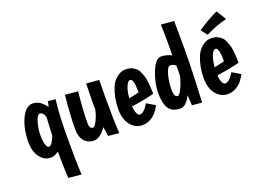

<svg xmlns="http://www.w3.org/2000/svg" viewBox="-132 -1068 2242 1642"><g transform="rotate(-20 988.5 -247.5)"><path d="M373 -442Q355 -311 355 -89.5Q355 132 361 239L244 228Q238 129 238 -15Q200 14 165 14Q107 14 67.5 -38.5Q28 -91 28 -173Q28 -295 69.5 -385Q111 -475 175.5 -475Q240 -475 294 -400Q302 -427 305 -449ZM180 -79Q197 -79 213.5 -105Q230 -131 240 -162Q242 -237 248 -323Q243 -345 230.5 -359Q218 -373 204 -373Q180 -373 162.5 -312.5Q145 -252 145 -198Q145 -144 155 -111.5Q165 -79 180 -79Z M780 -469 778 -311Q778 -88 786 17L687 7Q684 -35 674 -78Q619 3 563.5 3Q508 3 475 -35Q442 -73 442 -140Q442 -270 461 -450L577 -439Q559 -268 559 -155Q559 -104 591 -104Q606 -104 627.5 -145Q649 -186 662 -244Q661 -266 661 -296Q661 -326 664 -479Z M1006 -72Q1044 -72 1087 -145L1163 -100Q1144 -67 1126.5 -44Q1109 -21 1074 0Q1039 21 996 21Q933 21 890 -32.5Q847 -86 847 -177Q847 -281 884 -371Q904 -418 941.5 -447.5Q979 -477 1018.5 -477Q1058 -477 1082 -464.5Q1106 -452 1120.5 -436.5Q1135 -421 1146 -391Q1157 -361 1161.5 -342Q1166 -323 1169 -287Q1173 -239 1173 -200Q1093 -178 966 -160Q969 -120 980 -96Q991 -72 1006 -72ZM1028 -379Q1006 -379 988.5 -335Q971 -291 968 -233Q1021 -244 1060 -254Q1060 -379 1028 -379Z M1439 -453 1440 -577Q1440 -646 1437 -734L1554 -724Q1556 -653 1556 -466.5Q1556 -280 1540 14L1451 6Q1448 -34 1445 -88Q1402 -2 1352 -2Q1275 -2 1245 -50Q1215 -98 1215 -189.5Q1215 -281 1254.5 -379Q1294 -477 1344 -477Q1389 -477 1439 -453ZM1442 -360Q1417 -379 1392.5 -379Q1368 -379 1350 -314.5Q1332 -250 1332 -180Q1332 -110 1366 -110Q1379 -110 1401 -153.5Q1423 -197 1441 -264Z M1783 -72Q1821 -72 1864 -145L1940 -100Q1921 -67 1903.5 -44Q1886 -21 1851 0Q1816 21 1773 21Q1710 21 1667 -32.5Q1624 -86 1624 -177Q1624 -281 1661 -371Q1681 -418 1718.5 -447.5Q1756 -477 1795.5 -477Q1835 -477 1859 -464.5Q1883 -452 1897.5 -436.5Q1912 -421 1923 -391Q1934 -361 1938.5 -342Q1943 -323 1946 -287Q1950 -239 1950 -200Q1870 -178 1743 -160Q1746 -120 1757 -96Q1768 -72 1783 -72ZM1805 -379Q1783 -379 1765.5 -335Q1748 -291 1745 -233Q1798 -244 1837 -254Q1837 -379 1805 -379ZM1784 -515 1739 -572Q1852 -646 1923 -677L1977 -588Q1882 -565 1784 -515Z"/></g></svg>

Font: Boogaloo
Style: Regular
Weight: 400
Designer: John Vargas Beltran
Foundry: John Vargas Beltran
Version: Version 1.002